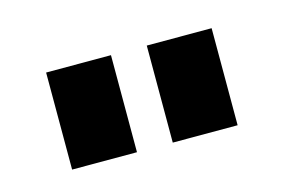

<svg xmlns="http://www.w3.org/2000/svg" viewBox="-40 -802 547 344"><g transform="rotate(-15 233.5 -630.0)"><path d="M60 -540V-720H180.3V-540ZM246.7 -540V-720H367V-540Z"/></g></svg>

Font: Manrope
Style: Regular
Weight: 400
Designer: Mikhail Sharanda
Foundry: Mikhail Sharanda
Version: Version 4.503